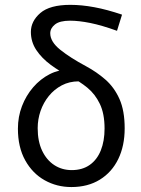

<svg xmlns="http://www.w3.org/2000/svg" viewBox="-20 -744 571 776"><path d="M268.4 12Q209.6 12 160.5 -15.5Q111.4 -43 81.9 -96Q52.4 -149 52.4 -224Q52.4 -272.2 68.8 -315Q85.2 -357.8 114.1 -391.3Q143.1 -424.8 180.3 -443.9Q217.5 -463 258.7 -463L298.4 -415.2Q260.4 -415.2 229.8 -399.1Q199.1 -382.9 177.4 -356.1Q155.6 -329.3 143.9 -295.6Q132.3 -261.8 132.3 -226Q132.3 -173 150.2 -135.1Q168.2 -97.1 199.3 -76.8Q230.5 -56.5 269.9 -56.5Q312.9 -56.5 342.7 -77.5Q372.4 -98.5 387.5 -136.3Q402.6 -174.1 402.6 -224.7Q402.6 -284.5 383.6 -324Q364.6 -363.6 333.4 -389.3Q302.1 -415 264.7 -433.5Q221.6 -455 185.2 -481.8Q148.8 -508.7 126.8 -541.7Q104.8 -574.7 104.8 -614.9Q104.8 -658.3 143 -691.4Q181.3 -724.4 264.4 -724.4Q310 -724.4 361.6 -714.8Q413.2 -705.2 473.2 -684.8L452.9 -619.5Q391 -641.8 344.9 -651.1Q298.7 -660.4 263.2 -660.4Q221.2 -660.4 202.2 -645.1Q183.1 -629.9 183.1 -609.5Q183.1 -575.3 223.5 -542.9Q263.9 -510.5 327.6 -476.4Q370.8 -453.2 406.3 -422.1Q441.9 -390.9 462.9 -343.8Q483.9 -296.7 483.9 -225.3Q483.9 -154.6 458 -101.3Q432.2 -48 383.7 -18Q335.2 12 268.4 12Z"/></svg>

Font: Source Sans Variable
Style: Regular
Weight: 200
Designer: Paul D. Hunt
Foundry: Adobe Systems Incorporated
Version: Version 3.006;hotconv 1.0.111;makeotfexe 2.5.65597